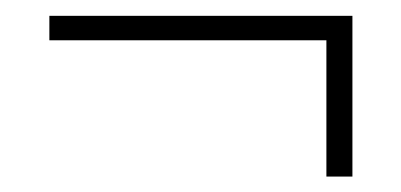

<svg xmlns="http://www.w3.org/2000/svg" viewBox="-20 -403 512 245"><path d="M429.7 -177.7H396.5V-351.6H43V-382.8H429.7Z"/></svg>

Font: Pretendard Std Thin
Style: Regular
Weight: 100
Designer: Base glyphs from Inter by Rasmus Andersson; Hangeul glyphs from Noto Sans CJK(Source Han Sans) by Jang Soo-young and Kan
Foundry: Kil Hyung-jin
Version: Version 1.309